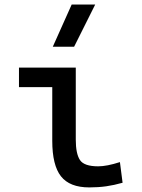

<svg xmlns="http://www.w3.org/2000/svg" viewBox="-20 -815 626 845"><path d="M373 9.8Q286.6 9.8 248.3 -39.1Q210 -87.9 210 -195.3V-431.6H63.5V-517.6H313.5V-200.2Q313.5 -138.7 331.8 -110.8Q350.1 -83 412.1 -83Q450.2 -83 507.8 -101.6L519.5 -10.7Q481.9 0 447.3 4.9Q412.6 9.8 373 9.8ZM212.4 -609.4 295.4 -794.9H398.9L306.2 -609.4Z"/></svg>

Font: Caskaydia Cove
Style: Regular
Weight: 400
Monospace: yes
Designer: Aaron Bell
Foundry: Saja Typeworks
Version: Version 4.300; ttfautohint (v1.8.3)